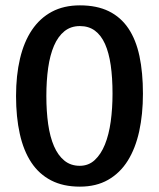

<svg xmlns="http://www.w3.org/2000/svg" viewBox="-20 -694 600 724"><path d="M281.2 9.8Q218.3 9.8 172.9 -13.7Q127.4 -37.1 98.1 -81.3Q68.8 -125.5 54.7 -189Q40.5 -252.4 40.5 -332Q40.5 -409.7 55.4 -472.9Q70.3 -536.1 100.3 -580.8Q130.4 -625.5 175.5 -649.7Q220.7 -673.8 281.2 -673.8Q345.2 -673.8 390.4 -651.6Q435.5 -629.4 464.1 -586.9Q492.7 -544.4 505.9 -482.4Q519 -420.4 519 -340.8Q519 -263.2 504.9 -198.7Q490.7 -134.3 461.7 -87.9Q432.6 -41.5 387.7 -15.9Q342.8 9.8 281.2 9.8ZM280.8 -68.8Q314 -68.8 337.4 -90.6Q360.8 -112.3 375.7 -149.2Q390.6 -186 397.5 -235.6Q404.3 -285.2 404.3 -340.8Q404.3 -400.9 397.5 -448.2Q390.6 -495.6 376 -528.3Q361.3 -561 337.9 -578.4Q314.5 -595.7 281.2 -595.7Q247.1 -595.7 222.9 -576.2Q198.7 -556.6 183.6 -521.5Q168.5 -486.3 161.6 -438Q154.8 -389.6 154.8 -332Q154.8 -274.4 161.6 -226.1Q168.5 -177.7 183.6 -142.8Q198.7 -107.9 222.7 -88.4Q246.6 -68.8 280.8 -68.8Z"/></svg>

Font: Basic
Style: Regular
Weight: 400
Designer: Magnus Gaarde
Foundry: Magnus Gaarde
Version: Version 1.003; ttfautohint (v1.1) -l 6 -r 16 -G 0 -x 16 -D l